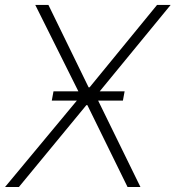

<svg xmlns="http://www.w3.org/2000/svg" viewBox="-34 -747 702 767"><path d="M273.1 -345.2H172.9L179.7 -382.1H279.1L106.9 -727.3H159.4L320 -398.1H323.9L593.4 -727.3H647.7L364.3 -382.1H463.8L457 -345.2H358L527 0H475.5L315 -327.1H311.1L41.5 0H-13.8Z"/></svg>

Font: Inter P Extra Light
Style: Italic
Weight: 200
Italic angle: 9.39999°
Designer: Rasmus Andersson
Foundry: rsms
Version: Version 3.018;git-588b23468